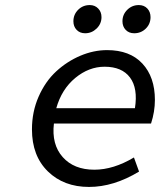

<svg xmlns="http://www.w3.org/2000/svg" viewBox="-20 -718 640 751"><path d="M313 -587.9Q292.5 -587.9 279.8 -601.1Q267.1 -614.3 267.1 -634.8Q267.1 -661.1 285.6 -679.7Q304.2 -698.2 331.1 -698.2Q351.1 -698.2 364 -684.8Q377 -671.4 377 -650.9Q377 -625 357.9 -606.4Q338.9 -587.9 313 -587.9ZM504.9 -587.9Q484.4 -587.9 471.7 -601.1Q459 -614.3 459 -634.8Q459 -661.1 477.8 -679.7Q496.6 -698.2 522.9 -698.2Q543.5 -698.2 556.2 -684.8Q568.8 -671.4 568.8 -650.9Q568.8 -624.5 550.3 -606.2Q531.7 -587.9 504.9 -587.9ZM328.1 13.2Q229.5 13.2 167.2 -47.6Q105 -108.4 105 -211.9Q105 -280.8 131.1 -340.1Q157.2 -399.4 199.5 -438.5Q241.7 -477.5 293.9 -499.8Q346.2 -522 398.9 -522Q488.3 -522 537.1 -469.2Q585.9 -416.5 585.9 -327.1Q585.9 -281.2 570.8 -234.9H190.9Q181.2 -153.3 225.1 -103.8Q269 -54.2 349.1 -54.2Q423.8 -54.2 503.9 -102.1L523.9 -46.9Q424.8 13.2 328.1 13.2ZM200.2 -294.9H507.8Q520 -372.6 488.5 -414.8Q457 -457 389.2 -457Q327.6 -457 274.4 -413.1Q221.2 -369.1 200.2 -294.9Z"/></svg>

Font: Office Code Pro D Italic
Style: Regular
Weight: 400
Italic angle: -9°
Designer: Nathan Rutzky & Paul D. Hunt
Foundry: Adobe Systems Incorporated
Version: Version 1.004;PS 001.004;hotconv 1.0.70;makeotf.lib2.5.58329